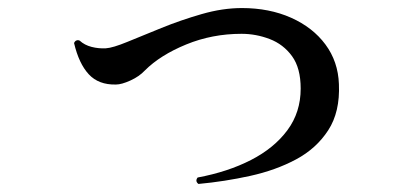

<svg xmlns="http://www.w3.org/2000/svg" viewBox="-20 -476 1040 477"><path d="M473 -19Q464 -26 471 -35Q546 -49 603.5 -78.5Q661 -108 694 -152.5Q727 -197 727 -256Q727 -307 705.5 -336.5Q684 -366 650 -379Q616 -392 580 -392Q507 -392 442.5 -365.5Q378 -339 340 -301Q326 -286 304 -276Q282 -266 268 -266Q225 -265 200.5 -291.5Q176 -318 164 -369Q166 -374 170 -375.5Q174 -377 178 -375Q190 -364 207.5 -359.5Q225 -355 243 -356Q260 -357 296.5 -372Q333 -387 381 -406.5Q429 -426 481 -441Q533 -456 581 -456Q649 -456 703 -432Q757 -408 788.5 -365.5Q820 -323 822 -267Q825 -198 795.5 -152.5Q766 -107 715.5 -80Q665 -53 601.5 -39Q538 -25 473 -19Z"/></svg>

Font: Zen Antique
Style: Regular
Weight: 400
Designer: Yoshimichi Ohira
Foundry: Positype
Version: Version 1.001